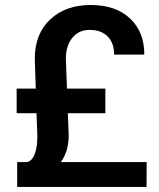

<svg xmlns="http://www.w3.org/2000/svg" viewBox="-20 -740 628 760"><path d="M248.5 -292H397V-389.2H245.1L240.7 -507.3Q240.7 -558.1 265.9 -589.8Q291 -621.6 334.5 -621.6Q380.4 -621.6 406 -595.9Q431.6 -570.3 431.6 -523.9H551.3Q551.3 -613.8 494.6 -667Q438 -720.2 338.9 -720.2Q239.7 -720.2 178.7 -663.1Q117.7 -606 117.7 -507.3L121.6 -389.2H45.9V-292H124.5L127.9 -201.7Q127.9 -157.2 117.4 -130.1Q106.9 -103 87.9 -98.6H47.9V0H560.1L560.5 -98.6H220.7Q252 -140.1 252 -206.1Z"/></svg>

Font: FAU Chimera Medium
Style: Regular
Weight: 500
Version: Version 1.002;hotconv 1.0.117;makeotfexe 2.5.65602